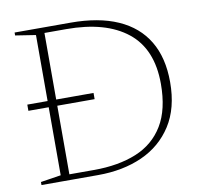

<svg xmlns="http://www.w3.org/2000/svg" viewBox="-76 -757 879 838"><g transform="rotate(-10 363.0 -338.0)"><path d="M41.5 -329V-356.5H335V-329ZM631.5 -345Q631.5 -499.5 536 -575.5Q440.5 -651.5 266 -651.5H135L142.5 -676H289.5Q414 -676 499.2 -638.2Q584.5 -600.5 628.5 -527Q672.5 -453.5 672.5 -345.5Q672.5 -230 623.2 -153.2Q574 -76.5 488.5 -38.2Q403 0 293 0H142.5L135 -25H278.5Q387.5 -25 466.8 -57.5Q546 -90 588.8 -160.8Q631.5 -231.5 631.5 -345ZM41.5 0V-13.5L131.5 -27.5V-649L41.5 -663V-676H169.5V0Z"/></g></svg>

Font: Newsreader 16pt 16pt ExtraLight
Style: Regular
Weight: 250
Version: Version 1.003